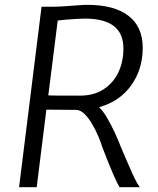

<svg xmlns="http://www.w3.org/2000/svg" viewBox="-20 -775 653 795"><path d="M59 0 152 -747H189Q216.5 -747 246.5 -749Q276.5 -751 302 -753Q327.5 -755 341 -755Q453 -755 512 -709.5Q571 -664 571 -577Q571 -488 523 -421.2Q475 -354.5 390 -331Q404.5 -318.5 421.8 -289.8Q439 -261 454.8 -227Q470.5 -193 481 -165Q499 -123.5 513 -90.8Q527 -58 538.2 -35Q549.5 -12 559 0H475Q470.5 -7 464.5 -19.2Q458.5 -31.5 450 -50.8Q441.5 -70 430.2 -98Q419 -126 404 -165Q398 -184.5 387 -210.8Q376 -237 361.2 -262Q346.5 -287 329.5 -303.5Q312.5 -320 295 -320L172 -321L132 0ZM311 -379Q368 -379 408.2 -404.8Q448.5 -430.5 469.8 -474.8Q491 -519 491 -574Q491 -636.5 451.2 -667.2Q411.5 -698 331 -698Q319 -698 297.8 -696.8Q276.5 -695.5 254.5 -693.8Q232.5 -692 219 -690L180 -380Q191.5 -379.5 221 -379.2Q250.5 -379 311 -379Z"/></svg>

Font: Koeln Type Sans Light
Style: Italic
Weight: 300
Italic angle: -7.5°
Designer: Eben Sorkin
Foundry: Eben Sorkin
Version: Version 2.001